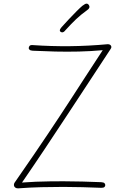

<svg xmlns="http://www.w3.org/2000/svg" viewBox="-20 -1022 685 1056"><path d="M160 -743Q147 -744 142.5 -748.5Q138 -753 138 -757Q138 -764 142.5 -769.5Q147 -775 160 -774Q262 -767 363.5 -768Q465 -769 574 -779Q577 -779 581.5 -777.5Q586 -776 589 -772.5Q592 -769 592.5 -764Q593 -759 588 -752Q531 -665 470.5 -573Q410 -481 348.5 -387.5Q287 -294 225 -201Q163 -108 101 -18Q139 -21 177 -22.5Q215 -24 253.5 -24.5Q292 -25 329 -25Q382 -25 433.5 -23.5Q485 -22 537 -20Q551 -19 555 -14Q559 -9 559 -4Q559 2 554.5 6.5Q550 11 537 11Q485 9 433.5 7.5Q382 6 329 6Q269 6 207 7.5Q145 9 79 14Q69 14 63 9Q57 4 56.5 -3.5Q56 -11 60 -17Q121 -105 165.5 -170Q210 -235 244 -286Q278 -337 308.5 -383Q339 -429 372 -480Q405 -531 446.5 -595Q488 -659 545 -746Q479 -740 413.5 -738.5Q348 -737 284.5 -738.5Q221 -740 160 -743ZM322 -844Q318 -844 313.5 -847Q309 -850 309 -854Q309 -859 312 -863.5Q315 -868 319 -873Q337 -893 359 -916.5Q381 -940 401 -960Q421 -980 433 -990Q441 -996 446.5 -999Q452 -1002 456 -1002Q461 -1002 464.5 -999Q468 -996 470 -992Q472 -988 472 -984Q472 -975 459 -966Q423 -940 397.5 -915.5Q372 -891 340 -856Q331 -844 322 -844Z"/></svg>

Font: Playpen Sans Thin
Style: Regular
Weight: 250
Designer: Laura Meseguer, Veronika Burian, José Scaglione
Foundry: TypeTogether
Version: Version 1.001